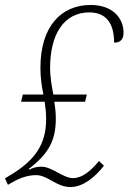

<svg xmlns="http://www.w3.org/2000/svg" viewBox="-23 -744 518 774"><path d="M261 10C313 10 361 -31 396 -76L376 -95C343 -55 309 -26 271 -26C231 -26 187 -72 144 -72C127 -72 113 -69 94 -60L93 -63C174 -125 202 -179 202 -266C202 -292 199 -315 196 -334H320L327 -363H192C186 -396 179 -430 179 -471C179 -606 235 -694 337 -694C401 -694 437 -655 437 -572C462 -572 475 -585 475 -612C475 -673 429 -724 343 -724C222 -724 140 -636 140 -471C140 -431 145 -396 152 -363H69L62 -334H157C160 -314 163 -290 163 -263C163 -162 117 -100 30 -45L-3 -25L9 1L25 -8C57 -27 90 -38 122 -38C171 -38 203 10 261 10Z"/></svg>

Font: Noto Serif Condensed ExtraLight
Style: Italic
Weight: 200
Width: 3
Italic angle: -12°
Designer: Monotype Design Team
Foundry: Monotype Imaging Inc.
Version: Version 2.013